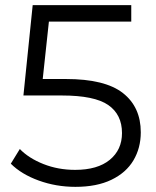

<svg xmlns="http://www.w3.org/2000/svg" viewBox="-20 -720 606 746"><path d="M527 -206Q527 -145 498.5 -97Q470 -49 413 -21.5Q356 6 273 6Q198 6 130.5 -18.5Q63 -43 22 -84L57 -141Q92 -105 149 -82.5Q206 -60 272 -60Q359 -60 406.5 -99Q454 -138 454 -203Q454 -275 400.5 -312Q347 -349 220 -349H71L107 -700H490V-636H170L146 -413H236Q388 -413 457.5 -358.5Q527 -304 527 -206Z"/></svg>

Font: APTA Sans Regular
Style: Regular
Weight: 400
Version: Version 7.200